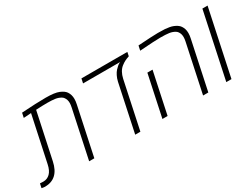

<svg xmlns="http://www.w3.org/2000/svg" viewBox="-110 -1119 2089 1599"><g transform="rotate(-30 935.0 -320.0)"><path d="M534.2 -582.5Q554.7 -552.2 554.7 -511.7Q554.7 -488.8 548.8 -461.9L450.7 0H400.9L499 -461.9Q503.9 -484.9 503.9 -502.2Q503.9 -519.5 499.5 -532.5Q495.1 -545.4 488 -555.7Q481 -565.9 469.5 -572.8Q458 -579.6 445.3 -584.2Q432.6 -588.9 416 -591.3Q385.3 -595.7 341.6 -595.7Q297.9 -595.7 232.9 -592.3L138.7 -150.4Q106.9 0 -22.9 0Q-33.7 0 -54.7 -4.4L-45.9 -45.4Q-32.7 -43.9 -13.7 -43.9Q23.9 -43.9 50.8 -70.1Q77.6 -96.2 88.9 -150.4L182.6 -589.8L109.9 -585L119.6 -629.9Q264.2 -639.6 350.8 -639.6Q437.5 -639.6 477.8 -622.8Q518.1 -606 534.2 -582.5Z M1131.8 -629.9 1124 -592.3Q1100.1 -584.5 1082.5 -575.7Q1064.9 -566.9 1044.9 -551.3Q1004.4 -519.5 989.7 -453.1L893.6 0H843.8L939.9 -453.1Q946.3 -481.9 958.5 -506.3Q970.7 -530.8 983.9 -544.9Q1010.7 -573.7 1029.3 -583L1037.1 -586.9H681.2L690.4 -629.9Z M1239.3 -629.9Q1383.8 -639.6 1429.9 -639.6Q1476.1 -639.6 1497.1 -637.9Q1518.1 -636.2 1538.8 -632.6Q1559.6 -628.9 1575.9 -622.1Q1592.3 -615.2 1606.7 -605.7Q1621.1 -596.2 1630.4 -582.5Q1639.6 -568.8 1645.3 -551.8Q1650.9 -534.7 1650.9 -511.7Q1650.9 -488.8 1645 -461.9L1546.9 0H1496.6L1594.7 -461.9Q1599.6 -484.9 1599.6 -502.2Q1599.6 -519.5 1595.5 -532.5Q1591.3 -545.4 1584.2 -555.7Q1577.1 -565.9 1565.7 -572.8Q1554.2 -579.6 1541.5 -584.2Q1528.8 -588.9 1512.2 -591.3Q1481.4 -595.7 1428 -595.7Q1374.5 -595.7 1229.5 -585ZM1155.3 0H1105.5L1189.9 -397H1239.7Z M1769.5 0H1719.7L1853.5 -629.9H1903.3Z"/></g></svg>

Font: Open Sans Hebrew Light
Style: Italic
Weight: 300
Italic angle: -12°
Foundry: Ascender Corporation, Yanek Iontef
Version: Version 2.001;PS 002.001;hotconv 1.0.70;makeotf.lib2.5.58329